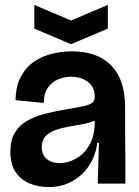

<svg xmlns="http://www.w3.org/2000/svg" viewBox="-20 -744 563 778"><path d="M176 14Q136 14 100.5 -0.5Q65 -15 43.5 -46.5Q22 -78 22 -129Q22 -176 40 -206Q58 -236 89 -254Q120 -272 158.5 -282Q197 -292 238 -299Q292 -308 319 -314Q346 -320 355 -328.5Q364 -337 364 -352Q364 -391 336.5 -412Q309 -433 268 -433Q242 -433 217 -423Q192 -413 175 -390Q158 -367 157 -327L43 -338Q44 -395 64.5 -433.5Q85 -472 118.5 -494.5Q152 -517 192 -526.5Q232 -536 271 -536Q375 -536 431 -478.5Q487 -421 487 -309V-213Q488 -160 488 -106.5Q488 -53 488 0H376Q377 -41 378.5 -81Q380 -121 381 -165H374Q368 -115 342 -74.5Q316 -34 273.5 -10Q231 14 176 14ZM222 -83Q254 -83 286.5 -100.5Q319 -118 341 -154Q363 -190 364 -246V-255Q343 -246 315.5 -241Q288 -236 259 -231Q230 -226 205 -217Q180 -208 164.5 -192Q149 -176 149 -148Q149 -117 169 -100Q189 -83 222 -83ZM119 -724 268 -661 417 -724V-628L268 -565L119 -628Z"/></svg>

Font: Bricolage Grotesque 48pt SemiBold
Style: Regular
Weight: 600
Designer: Mathieu Triay
Foundry: Atelier Triay
Version: Version 1.000; ttfautohint (v1.8.4.7-5d5b);gftools[0.9.32]